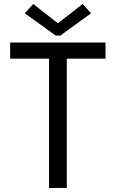

<svg xmlns="http://www.w3.org/2000/svg" viewBox="-20 -930 572 950"><path d="M222.7 -639.6H30.3V-719.7H502V-639.6H310.5V0H222.7ZM264.6 -816.4H268.6L388.7 -910.2L430.7 -864.3L278.3 -753.9H255.9L102.5 -864.3L144.5 -910.2Z"/></svg>

Font: Reddit Sans Chocolate
Style: Regular
Weight: 400
Designer: Stephen Hutchings
Foundry: Reddit
Version: Version 1.013